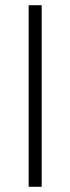

<svg xmlns="http://www.w3.org/2000/svg" viewBox="-20 -717 269 737"><path d="M90 -697H140V0H90Z"/></svg>

Font: Cairo Light
Style: Regular
Weight: 300
Designer: Mohamed Gaber, the designers of Titillium
Foundry: Kief Type Foundry
Version: Version 2.009; ttfautohint (v1.5.33-1714) -l 8 -r 50 -G 200 